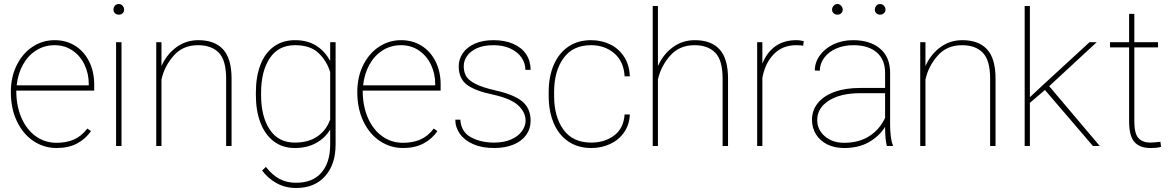

<svg xmlns="http://www.w3.org/2000/svg" viewBox="-20 -727 5830 956"><path d="M34 -269Q34 -343 63 -402Q92 -461 142 -494Q192 -527 252 -527Q309 -527 353.5 -499.5Q398 -472 423.5 -421.5Q449 -371 449 -307V-276H61Q61 -200 86.5 -141Q112 -82 157.5 -49Q203 -16 262 -16Q310 -16 347.5 -32Q385 -48 415 -87L433 -74Q406 -35 363.5 -12.5Q321 10 262 10Q199 10 147 -24.5Q95 -59 64.5 -122.5Q34 -186 34 -269ZM63 -302H422V-308Q422 -360 401 -404.5Q380 -449 341 -475.5Q302 -502 252 -502Q201 -502 160 -476Q119 -450 94 -404.5Q69 -359 63 -302Z M572 -707Q583 -707 590.5 -698.5Q598 -690 598 -679Q598 -668 590.5 -661Q583 -654 572 -654Q560 -654 552.5 -661Q545 -668 545 -679Q545 -691 552.5 -699Q560 -707 572 -707ZM558 -517H585V0H558Z M758 -517H784V-398Q809 -455 857 -491Q905 -527 968 -527Q1049 -527 1091 -481Q1133 -435 1133 -335V0H1106V-335Q1106 -427 1069.5 -464.5Q1033 -502 966 -502Q890 -502 844 -449Q798 -396 784 -331V0H758Z M1449 -527Q1511 -527 1554.5 -499.5Q1598 -472 1624 -423V-517H1651V-7Q1651 92 1598.5 150.5Q1546 209 1455 209Q1401 209 1358 185.5Q1315 162 1285 122L1304 104Q1335 144 1371 163.5Q1407 183 1454 183Q1537 183 1580.5 132.5Q1624 82 1624 -7V-82Q1599 -40 1554 -15Q1509 10 1448 10Q1387 10 1343.5 -23Q1300 -56 1277 -115.5Q1254 -175 1254 -254V-265Q1254 -346 1277 -405Q1300 -464 1344 -495.5Q1388 -527 1449 -527ZM1448 -17Q1517 -17 1561.5 -48.5Q1606 -80 1624 -132V-368Q1607 -424 1566 -463Q1525 -502 1449 -502Q1366 -502 1323 -437Q1280 -372 1280 -265V-254Q1280 -147 1323 -82Q1366 -17 1448 -17Z M1759 -269Q1759 -343 1788 -402Q1817 -461 1867 -494Q1917 -527 1977 -527Q2034 -527 2078.5 -499.5Q2123 -472 2148.5 -421.5Q2174 -371 2174 -307V-276H1786Q1786 -200 1811.5 -141Q1837 -82 1882.5 -49Q1928 -16 1987 -16Q2035 -16 2072.5 -32Q2110 -48 2140 -87L2158 -74Q2131 -35 2088.5 -12.5Q2046 10 1987 10Q1924 10 1872 -24.5Q1820 -59 1789.5 -122.5Q1759 -186 1759 -269ZM1788 -302H2147V-308Q2147 -360 2126 -404.5Q2105 -449 2066 -475.5Q2027 -502 1977 -502Q1926 -502 1885 -476Q1844 -450 1819 -404.5Q1794 -359 1788 -302Z M2439 -255Q2346 -274 2305 -305Q2264 -336 2264 -397Q2264 -433 2285 -463Q2306 -493 2345 -510Q2384 -527 2437 -527Q2494 -527 2536 -508.5Q2578 -490 2600 -456.5Q2622 -423 2622 -379H2596Q2596 -412 2577 -440Q2558 -468 2522 -485Q2486 -502 2437 -502Q2387 -502 2354 -486.5Q2321 -471 2305 -447.5Q2289 -424 2289 -398Q2289 -369 2301 -348Q2313 -327 2347 -309.5Q2381 -292 2446 -277Q2540 -256 2581 -221.5Q2622 -187 2622 -126Q2622 -86 2600 -55Q2578 -24 2536.5 -7Q2495 10 2440 10Q2380 10 2336.5 -9Q2293 -28 2270 -60.5Q2247 -93 2247 -131H2272Q2276 -70 2325 -43.5Q2374 -17 2440 -17Q2489 -17 2524.5 -32.5Q2560 -48 2578.5 -73.5Q2597 -99 2597 -126Q2597 -167 2561.5 -201Q2526 -235 2439 -255Z M3090 -157H3116Q3114 -106 3087.5 -68Q3061 -30 3018 -10Q2975 10 2924 10Q2858 10 2810 -22.5Q2762 -55 2737 -114Q2712 -173 2712 -249V-269Q2712 -345 2737 -403.5Q2762 -462 2809.5 -494.5Q2857 -527 2923 -527Q2974 -527 3017 -506.5Q3060 -486 3087 -445Q3114 -404 3116 -347H3090Q3086 -421 3038.5 -461.5Q2991 -502 2923 -502Q2832 -502 2785.5 -437Q2739 -372 2739 -269V-249Q2739 -146 2785.5 -81.5Q2832 -17 2924 -17Q2990 -17 3037.5 -52Q3085 -87 3090 -157Z M3230 -697H3256V-398Q3281 -455 3329 -491Q3377 -527 3440 -527Q3521 -527 3563 -481Q3605 -435 3605 -335V0H3578V-335Q3578 -427 3541.5 -464.5Q3505 -502 3438 -502Q3362 -502 3316 -449Q3270 -396 3256 -331V0H3230Z M3750 -517H3776V-410Q3798 -466 3840.5 -496.5Q3883 -527 3945 -527Q3956 -527 3965.5 -525.5Q3975 -524 3982 -522L3979 -499Q3974 -500 3968 -501Q3961 -502 3945 -502Q3876 -502 3832.5 -457Q3789 -412 3776 -339V0H3750Z M4150 -707Q4160 -707 4168 -698.5Q4176 -690 4176 -679Q4176 -668 4168.5 -661Q4161 -654 4150 -654Q4139 -654 4131 -661Q4123 -668 4123 -679Q4123 -690 4131 -698.5Q4139 -707 4150 -707ZM4362 -707Q4373 -707 4381 -698.5Q4389 -690 4389 -679Q4389 -668 4381 -661Q4373 -654 4362 -654Q4351 -654 4343.5 -661Q4336 -668 4336 -679Q4336 -690 4343.5 -698.5Q4351 -707 4362 -707ZM4228 -502Q4182 -502 4144 -485.5Q4106 -469 4084 -439.5Q4062 -410 4062 -375L4037 -376Q4037 -416 4062 -451Q4087 -486 4130.5 -506.5Q4174 -527 4228 -527Q4312 -527 4362 -485Q4412 -443 4412 -364V-104Q4412 -75 4415.5 -47Q4419 -19 4426 -4V0H4396Q4387 -32 4387 -95Q4357 -48 4306 -19Q4255 10 4183 10Q4135 10 4099 -8Q4063 -26 4043 -58Q4023 -90 4023 -131Q4023 -177 4051.5 -213Q4080 -249 4134 -269Q4188 -289 4262 -289H4387V-365Q4387 -430 4345.5 -466Q4304 -502 4228 -502ZM4387 -140V-263H4264Q4165 -263 4107 -226Q4049 -189 4049 -129Q4049 -82 4086.5 -49Q4124 -16 4183 -16Q4256 -16 4307.5 -48.5Q4359 -81 4387 -140Z M4562 -517H4588V-398Q4613 -455 4661 -491Q4709 -527 4772 -527Q4853 -527 4895 -481Q4937 -435 4937 -335V0H4910V-335Q4910 -427 4873.5 -464.5Q4837 -502 4770 -502Q4694 -502 4648 -449Q4602 -396 4588 -331V0H4562Z M5082 -697H5108V-243L5169 -300L5405 -517H5441L5204 -298L5456 0H5422L5183 -279L5108 -215V0H5082Z M5707 -17Q5722 -17 5758 -21L5761 4Q5745 10 5708 10Q5655 10 5628.5 -20Q5602 -50 5602 -123V-491H5507V-517H5602V-658H5628V-517H5746V-491H5628V-123Q5628 -61 5649 -39Q5670 -17 5707 -17Z"/></svg>

Font: FreesentationVF
Style: Regular
Weight: 400
Designer: glyphs from Roboto by Christian Robertson / Hangul glyphs from Noto Sans CJK(Source Han Sans) by Jang Soo-young and Kang
Foundry: PT&
Version: Version 2.001;Glyphs 3.3.1 (3343)